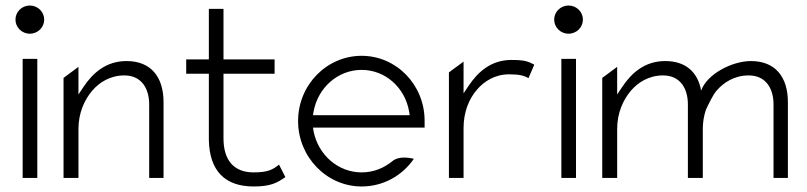

<svg xmlns="http://www.w3.org/2000/svg" viewBox="-20 -664 2921 695"><path d="M36 -593C36 -565 59 -542 88 -542C117 -542 140 -565 140 -593C140 -621 117 -644 88 -644C59 -644 36 -621 36 -593ZM62 -20H115V-451H62Z M210 -20H264V-197C264 -256 286 -303 314 -336C339 -365 378 -391 430 -391C492 -391 520 -344 520 -286V-20H572V-294C572 -385 527 -443 438 -443C364 -443 316 -400 282 -349L264 -322V-422L210 -382Z M654 -397H736V-158C738 -47 793 11 898 11C960 11 983 -2 1013 -23L990 -68C968 -51 952 -40 898 -40C824 -40 789 -87 789 -163V-397H974V-449H789V-632H736V-449H654Z M1059 -226C1059 -95 1163 11 1289 11C1367 11 1436 -28 1478 -89C1459 -94 1422 -99 1401 -81C1370 -56 1333 -40 1289 -40C1204 -40 1132 -103 1115 -189L1113 -202H1517V-227C1517 -357 1415 -462 1289 -462C1163 -462 1059 -357 1059 -226ZM1113 -247 1115 -260C1131 -347 1203 -411 1289 -411C1375 -411 1446 -347 1461 -260L1463 -247Z M1605 -20H1658V-201C1658 -259 1678 -307 1707 -340C1732 -369 1771 -395 1823 -395C1860 -395 1878 -390 1893 -381L1914 -430C1892 -441 1882 -447 1831 -447C1758 -447 1710 -404 1676 -353L1658 -326V-441L1605 -402Z M1986 -593C1986 -565 2009 -542 2038 -542C2067 -542 2090 -565 2090 -593C2090 -621 2067 -644 2038 -644C2009 -644 1986 -621 1986 -593ZM2012 -20H2065V-451H2012Z M2160 -20H2214V-197C2214 -256 2236 -303 2264 -336C2289 -365 2328 -391 2380 -391C2442 -391 2470 -344 2470 -286V-20H2524V-197C2524 -222 2528 -245 2535 -266C2543 -284 2562 -323 2574 -336C2599 -365 2638 -391 2690 -391C2752 -391 2780 -344 2780 -286V-20H2832V-294C2832 -385 2787 -443 2698 -443C2630 -443 2539 -396 2518 -336C2506 -403 2462 -443 2388 -443C2314 -443 2266 -400 2232 -349L2214 -322V-422L2160 -382Z"/></svg>

Font: Charger Sport
Style: ExLit
Weight: 200
Designer: Jasper
Foundry: Cannot Into Space Fonts
Version: Version 1.1